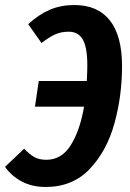

<svg xmlns="http://www.w3.org/2000/svg" viewBox="-41 -728 518 763"><path d="M444 -465Q444 -348 414 -238.5Q384 -129 316 -57Q248 15 141 15Q87 15 46 -6.5Q5 -28 -21 -65L55 -137Q77 -114 96 -103.5Q115 -93 143 -93Q204 -93 240.5 -151.5Q277 -210 293 -304H98L113 -406H304Q306 -448 306 -468Q306 -540 288 -571Q270 -602 232 -602Q202 -602 178.5 -591.5Q155 -581 124 -557L71 -632Q114 -671 157.5 -689.5Q201 -708 255 -708Q347 -708 395.5 -647Q444 -586 444 -465Z"/></svg>

Font: Fira Sans Compressed SemiBold
Style: Italic
Weight: 600
Width: 1
Italic angle: -8°
Designer: bBox Type GmbH & Carrois Corporate GbR & Edenspiekermann AG
Foundry: bBox Type GmbH & Carrois Corporate GbR & Edenspiekermann AG
Version: Version 4.301